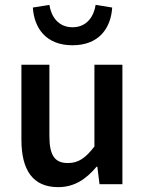

<svg xmlns="http://www.w3.org/2000/svg" viewBox="-20 -757 596 789"><path d="M68 -491V-183C68 -59 114 12 219 12C286 12 334 -21 377 -72H380L389 0H483V-491H368V-155C331 -107 302 -87 259 -87C206 -87 183 -117 183 -198V-491ZM278 -571C389 -571 436 -644 441 -726L373 -737C366 -690 337 -645 278 -645C219 -645 190 -690 183 -737L115 -726C120 -644 167 -571 278 -571Z"/></svg>

Font: DAIFUKU Sans Semibold
Style: Regular
Weight: 600
Designer: Original font ‘Source Sans 3’ : Paul D. Hunt
Foundry: Daifuku
Version: Version 1.000